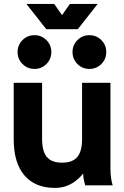

<svg xmlns="http://www.w3.org/2000/svg" viewBox="-20 -918 615 951"><path d="M188.5 -507.8H47.9V-228.5Q47.9 -111.3 101 -49.3Q154.1 12.7 251.6 12.7Q285.8 12.7 312.5 2Q339.1 -8.8 359 -25.2Q378.9 -41.6 392.1 -58.6Q392.1 -43.9 394.6 -30.5Q397.2 -17.1 399.7 -8.5Q402.2 0 402.2 0H538.1Q538.1 0 535.4 -10Q532.6 -20 529.9 -38.6Q527.1 -57.1 527.1 -82V-507.8H386.5V-228.5Q386.5 -191.1 377 -165.1Q367.5 -139.2 345.8 -125.7Q324.1 -112.3 287.5 -112.3Q250.9 -112.3 229.2 -125.7Q207.5 -139.2 198 -165.1Q188.5 -191.1 188.5 -228.5ZM339.2 -660.2Q339.2 -625.3 363.5 -600.9Q387.9 -576.6 422.8 -576.6Q457.6 -576.6 482 -600.9Q506.3 -625.3 506.3 -660.2Q506.3 -695 482 -719.4Q457.6 -743.8 422.8 -743.8Q387.9 -743.8 363.5 -719.4Q339.2 -695 339.2 -660.2ZM67.1 -660.2Q67.1 -625.3 91.5 -600.9Q115.8 -576.6 150.7 -576.6Q185.5 -576.6 209.9 -600.9Q234.3 -625.3 234.3 -660.2Q234.3 -695 209.9 -719.4Q185.5 -743.8 150.7 -743.8Q115.8 -743.8 91.5 -719.4Q67.1 -695 67.1 -660.2ZM248.5 -898.4H110.9L209.3 -773.4H336ZM326.1 -898.4 238.6 -773.4H365.3L463.7 -898.4Z"/></svg>

Font: Giphurs SC
Style: Regular
Weight: 400
Version: Version 0.920